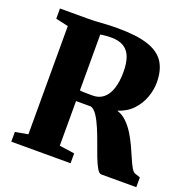

<svg xmlns="http://www.w3.org/2000/svg" viewBox="-132 -878 996 1006"><g transform="rotate(20 366.0 -375.0)"><path d="M35.5 0V-54.5L106.5 -67V-670.5L36.5 -686V-743H189Q220.5 -743 246.2 -744.8Q272 -746.5 298 -748Q324 -749.5 357.5 -749.5Q463.5 -749.5 526.8 -728.5Q590 -707.5 618 -663.8Q646 -620 646 -551.5Q646 -511 630.8 -468.5Q615.5 -426 583.8 -392.2Q552 -358.5 502 -342.5Q532.5 -333 556.2 -309.8Q580 -286.5 598.8 -256Q617.5 -225.5 632.2 -193.2Q647 -161 659 -132.8Q671 -104.5 682 -85.8Q693 -67 704.5 -64L732.5 -54.5V0H537.5Q525 0 512.8 -21Q500.5 -42 487.5 -75.5Q474.5 -109 461 -147.5Q447.5 -186 432.2 -222Q417 -258 400.5 -283.5Q384 -309 365 -316Q355.5 -316 344.5 -316Q333.5 -316 322.2 -316Q311 -316 300.5 -316Q290 -316 281.5 -316V-67L366 -55V0ZM355 -373Q388.5 -373 412.8 -392.5Q437 -412 450 -450.2Q463 -488.5 463 -544.5Q463 -592.5 451 -625.5Q439 -658.5 412.2 -675.2Q385.5 -692 341.5 -692Q326 -692 315.2 -691.2Q304.5 -690.5 296.5 -689.2Q288.5 -688 281.5 -687V-375.5Q289 -374 303.5 -373.5Q318 -373 332.8 -373Q347.5 -373 355 -373Z"/></g></svg>

Font: Merriweather 48pt Black
Style: Regular
Weight: 900
Version: Version 2.100